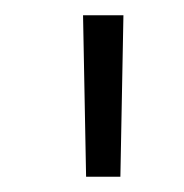

<svg xmlns="http://www.w3.org/2000/svg" viewBox="-20 -710 242 252"><path d="M93 -478 89 -690H142L138 -478Z"/></svg>

Font: Taylor Sans Light
Style: Regular
Weight: 300
Italic angle: -8°
Designer: Natanael Gama
Version: Version 1.001 September 8, 2015